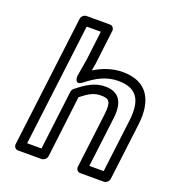

<svg xmlns="http://www.w3.org/2000/svg" viewBox="-137 -837 878 969"><g transform="rotate(20 302.5 -353.0)"><path d="M100 -25 181 -681H257L238 -525L222 -430C222 -430 220 -378 261 -410C309 -448 360 -478 425 -478C525 -478 560 -424 546 -308L511 -25H434L467 -293C478 -380 449 -429 374 -429C318 -429 276 -402 226 -362C220 -357 217 -350 216 -343L177 -25ZM47 0C46 11 54 25 69 25H195C206 25 222 15 224 0L264 -332C307 -366 332 -379 368 -379C412 -379 426 -368 417 -293L381 0C380 11 388 25 403 25H530C541 25 556 15 558 0L596 -308C612 -440 563 -528 432 -528C374 -528 323 -508 281 -482L288 -523V-524L310 -706C311 -717 303 -731 288 -731H162C151 -731 136 -721 134 -706Z"/></g></svg>

Font: Falling Sky
Style: ExtOuObl
Weight: 400
Designer: Paul D. Hunt
Foundry: Adobe Systems Incorporated
Version: Version 1.02